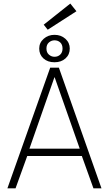

<svg xmlns="http://www.w3.org/2000/svg" viewBox="-20 -1030 594 1050"><path d="M254.5 -660H302L535 0H491L427.5 -177H129L65 0H20.5ZM141 -217H416L279 -607H277.5ZM278 -689.5Q240.5 -689.5 217.5 -710.5Q194.5 -731.5 194.5 -764.5Q194.5 -796.5 219 -818Q243.5 -839.5 278 -839.5Q313.5 -839.5 337.5 -818Q361.5 -796.5 361.5 -764.5Q361.5 -731.5 338.2 -710.5Q315 -689.5 278 -689.5ZM278 -719.5Q297 -719.5 309.5 -731.5Q322 -743.5 322 -764.5Q322 -786 309.5 -797.8Q297 -809.5 278 -809.5Q261 -809.5 247.5 -797.8Q234 -786 234 -764.5Q234 -743 247.5 -731.2Q261 -719.5 278 -719.5ZM241 -867.5 219 -895 364.5 -1010.5 398 -968.5Z"/></svg>

Font: League Spartan Thin ExtraLight
Style: Regular
Weight: 250
Version: Version 2.002